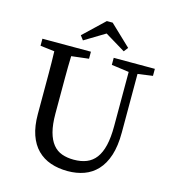

<svg xmlns="http://www.w3.org/2000/svg" viewBox="-125 -963 979 1082"><g transform="rotate(15 364.5 -422.0)"><path d="M695 -628 608 -616V-274Q608 -195 590 -140Q572 -85 539.5 -50.5Q507 -16 463.5 -0.5Q420 15 369 15Q314 15 269 -0.5Q224 -16 191.5 -48.5Q159 -81 141.5 -131.5Q124 -182 124 -252V-359Q124 -424 124 -488.5Q124 -553 122 -618L39 -628V-669H322V-628L221 -616Q219 -553 219 -489Q219 -425 219 -359V-281Q219 -217 230.5 -174Q242 -131 263.5 -104.5Q285 -78 316 -67Q347 -56 385 -56Q428 -56 460 -69Q492 -82 513.5 -110.5Q535 -139 546 -185Q557 -231 557 -298V-614L455 -628V-669H695ZM500 -719 381 -791 262 -719 243 -744 364 -859H398L519 -744Z"/></g></svg>

Font: SourceSerifPro
Style: Book
Weight: 400
Designer: Frank Grießhammer
Foundry: Adobe Systems Incorporated
Version: Version 1.014;PS Version 1.0;hotconv 1.0.73;makeotf.lib2.5.5